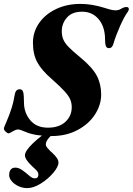

<svg xmlns="http://www.w3.org/2000/svg" viewBox="-37 -684 681 985"><path d="M95 -7Q64 -20 58 -20Q46 -20 32 -12Q12 0 7 0Q1 0 -8 -8.5Q-17 -17 -17 -24Q-17 -31 -4 -59Q30 -138 37 -191Q40 -210 46 -218Q52 -226 65 -226Q78 -226 82 -211.5Q86 -197 86 -158Q86 -106 118 -67.5Q150 -29 209 -29Q266 -29 298.5 -59Q331 -89 331 -134Q331 -156 323 -174.5Q315 -193 293.5 -216.5Q272 -240 228 -279Q176 -324 154 -365Q132 -406 132 -465Q132 -520 163.5 -565.5Q195 -611 250.5 -637.5Q306 -664 376 -664Q434 -664 498 -644Q505 -642 523 -636.5Q541 -631 555 -631Q570 -631 581 -637Q599 -648 611 -648Q624 -648 624 -637Q624 -632 619 -624Q601 -600 579 -550.5Q557 -501 545 -460Q542 -449 536.5 -443Q531 -437 521 -437Q511 -437 506.5 -447Q502 -457 502 -481Q502 -546 469.5 -585Q437 -624 384 -624Q333 -624 306.5 -594Q280 -564 280 -524Q280 -500 287.5 -482Q295 -464 315 -443Q335 -422 378 -387Q437 -338 459.5 -295.5Q482 -253 482 -199Q482 -146 450.5 -97Q419 -48 361 -17Q303 14 227 14Q144 14 95 -7ZM10 215Q10 196 18 186Q26 176 41 176Q55 176 67.5 183Q80 190 96 203Q102 208 111.5 216Q121 224 127.5 227.5Q134 231 142 231Q151 231 155.5 226Q160 221 160 212Q160 203 155 196Q150 189 141.5 181.5Q133 174 128 169Q91 134 91 113Q91 90 132.5 50.5Q174 11 221 -17H262Q226 8 212 25.5Q198 43 198 57Q198 65 205 73.5Q212 82 220 90Q228 98 231 100Q263 129 263 150Q263 171 236.5 202.5Q210 234 172.5 257.5Q135 281 103 281Q79 281 57.5 271Q36 261 23 245.5Q10 230 10 215Z"/></svg>

Font: EB Garamond ExtraBold
Style: Italic
Weight: 800
Italic angle: -17.2°
Designer: Georg Duffner and Octavio Pardo
Foundry: Georg Duffner
Version: Version 1.000